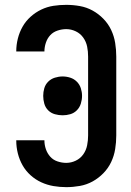

<svg xmlns="http://www.w3.org/2000/svg" viewBox="-20 -763 540 791"><path d="M253 8Q281 8 309 3Q337 -2 361.5 -15.5Q386 -29 406 -49.5Q426 -70 438 -95.5Q450 -121 454.5 -149Q459 -177 459 -205V-530Q459 -558 454.5 -586Q450 -614 438 -639.5Q426 -665 406 -685.5Q386 -706 361.5 -719.5Q337 -733 309 -738Q281 -743 253 -743Q226 -743 200 -739Q174 -735 150 -723.5Q126 -712 106 -694Q86 -676 73 -653Q60 -630 53.5 -604Q47 -578 47 -552Q47 -552 47 -551.5Q47 -551 47 -551H163Q163 -551 163 -551Q163 -551 163 -551Q163 -569 169 -587Q175 -605 187 -618Q199 -631 217 -637Q235 -643 253 -643Q273 -643 292 -634Q311 -625 323 -608Q335 -591 339 -571Q343 -551 343 -530V-205Q343 -185 339 -164.5Q335 -144 323 -127Q311 -110 292 -101Q273 -92 253 -92Q235 -92 217 -98Q199 -104 187 -117.5Q175 -131 169 -148.5Q163 -166 163 -184Q163 -184 163 -184Q163 -184 163 -185H47Q47 -184 47 -184Q47 -184 47 -183Q47 -157 53.5 -131Q60 -105 73 -82Q86 -59 106 -41Q126 -23 150 -12Q174 -1 200 3.5Q226 8 253 8ZM238 -288Q254 -288 269.5 -292.5Q285 -297 296.5 -308.5Q308 -320 313 -336Q318 -352 318 -368Q318 -384 313 -399.5Q308 -415 296.5 -426.5Q285 -438 269.5 -443Q254 -448 238 -448Q222 -448 206 -443Q190 -438 178.5 -426.5Q167 -415 162.5 -399.5Q158 -384 158 -368Q158 -352 162.5 -336Q167 -320 178.5 -308.5Q190 -297 206 -292.5Q222 -288 238 -288Z"/></svg>

Font: Iosevka SS09
Style: Bold
Weight: 700
Monospace: yes
Designer: Belleve Invis
Foundry: Belleve Invis
Version: Version 5.2.1; ttfautohint (v1.8.3)